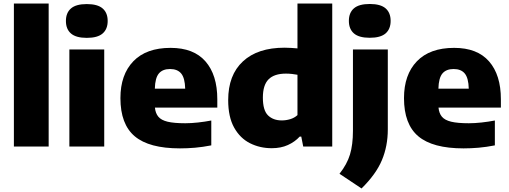

<svg xmlns="http://www.w3.org/2000/svg" viewBox="-20 -828 2878 1085"><path d="M58.5 0V-808H255V0Z M372 0V-548.5H569V0ZM470.5 -614Q409.5 -614 381 -638.8Q352.5 -663.5 352.5 -709.5Q352.5 -755.5 381 -780.2Q409.5 -805 470.5 -805Q531.5 -805 560 -780.2Q588.5 -755.5 588.5 -709.5Q588.5 -663.5 560 -638.8Q531.5 -614 470.5 -614Z M997 10.5Q822.5 10.5 741.5 -57.8Q660.5 -126 660.5 -273.5Q660.5 -406 733.5 -481.8Q806.5 -557.5 944 -557.5Q1074.5 -557.5 1141.2 -481Q1208 -404.5 1208 -267V-220H855.5Q858.5 -188 874.8 -168.5Q891 -149 927.2 -140.2Q963.5 -131.5 1027 -131.5Q1060.5 -131.5 1099 -135.8Q1137.5 -140 1174 -147V-6.5Q1125.5 3 1081.8 6.8Q1038 10.5 997 10.5ZM941 -438Q899 -438 877.8 -412.8Q856.5 -387.5 855 -327H1026.5Q1025 -387 1004 -412.5Q983 -438 941 -438Z M1515.5 9.5Q1449 9.5 1393 -18.5Q1337 -46.5 1303.2 -106.8Q1269.5 -167 1269.5 -262.5Q1269.5 -404 1352.8 -481.2Q1436 -558.5 1588.5 -558.5Q1607.5 -558.5 1626.2 -557.2Q1645 -556 1661 -554.5V-808H1857.5V0H1693.5L1682.5 -56H1673.5Q1646.5 -26.5 1607 -8.5Q1567.5 9.5 1515.5 9.5ZM1572.5 -147.5Q1596 -147.5 1619.8 -154.5Q1643.5 -161.5 1661 -177.5V-405.5Q1648 -408 1630.8 -410Q1613.5 -412 1596 -412Q1530 -412 1497.8 -379.8Q1465.5 -347.5 1465.5 -276.5Q1465.5 -204 1494.8 -175.8Q1524 -147.5 1572.5 -147.5Z M2023 237 1898.5 154Q1941 100.5 1957.8 45Q1974.5 -10.5 1974.5 -89V-548.5H2171.5V-96.5Q2171.5 -2.5 2138.2 77Q2105 156.5 2023 237ZM2069.5 -614.5Q2008.5 -614.5 1980 -639.2Q1951.5 -664 1951.5 -710Q1951.5 -756 1980 -780.8Q2008.5 -805.5 2069.5 -805.5Q2130.5 -805.5 2159 -780.8Q2187.5 -756 2187.5 -710Q2187.5 -664 2159 -639.2Q2130.5 -614.5 2069.5 -614.5Z M2599.5 10.5Q2425 10.5 2344 -57.8Q2263 -126 2263 -273.5Q2263 -406 2336 -481.8Q2409 -557.5 2546.5 -557.5Q2677 -557.5 2743.8 -481Q2810.5 -404.5 2810.5 -267V-220H2458Q2461 -188 2477.2 -168.5Q2493.5 -149 2529.8 -140.2Q2566 -131.5 2629.5 -131.5Q2663 -131.5 2701.5 -135.8Q2740 -140 2776.5 -147V-6.5Q2728 3 2684.2 6.8Q2640.5 10.5 2599.5 10.5ZM2543.5 -438Q2501.5 -438 2480.2 -412.8Q2459 -387.5 2457.5 -327H2629Q2627.5 -387 2606.5 -412.5Q2585.5 -438 2543.5 -438Z"/></svg>

Font: Encode Sans SemiExpanded SemiExpanded ExtraBold
Style: Regular
Weight: 800
Width: 6
Designer: Multiple Designers
Foundry: Impallari Type
Version: Version 3.000; ttfautohint (v1.8.3) -l 8 -r 50 -G 200 -x 14 